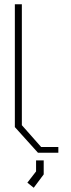

<svg xmlns="http://www.w3.org/2000/svg" viewBox="-20 -720 335 905"><path d="M159 0 50 -121V-700H83V-130L174 -27H255V0ZM109 141 150 88V36H186V102L139 165Z"/></svg>

Font: Turret Road ExtraLight
Style: Regular
Weight: 275
Designer: Noponies
Foundry: Noponies
Version: Version 1.001; ttfautohint (v1.8)